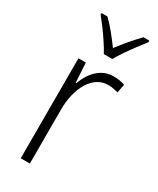

<svg xmlns="http://www.w3.org/2000/svg" viewBox="-196 -823 725 883"><g transform="rotate(30 166.5 -382.0)"><path d="M261.7 -540Q277.3 -540 292.5 -537.6Q307.6 -535.2 321.3 -530.3L312.5 -484.9Q300.8 -488.3 287.6 -490.7Q274.4 -493.2 259.3 -493.2Q228 -493.2 203.4 -476.8Q178.7 -460.4 161.6 -431.6Q144.5 -402.8 135.7 -365.5Q127 -328.1 127 -285.6V0H78.6V-530.8H117.7L124 -426.8H127.4Q137.7 -456.5 155.8 -482.2Q173.8 -507.8 200.2 -523.9Q226.6 -540 261.7 -540ZM169.9 -606Q157.7 -628.9 139.6 -656.2Q121.6 -683.6 102.1 -710Q82.5 -736.3 66.4 -755.9V-764.2H97.7Q121.1 -741.7 146.2 -710.9Q171.4 -680.2 192.4 -650.9Q215.3 -681.2 239 -709Q262.7 -736.8 289.1 -764.2H320.3V-755.9Q304.2 -735.4 284.2 -708.7Q264.2 -682.1 245.8 -655.3Q227.5 -628.4 215.3 -606Z"/></g></svg>

Font: Open Sans SemiCondensed Light
Style: Regular
Weight: 300
Width: 4
Designer: Monotype Design Team
Foundry: Monotype Imaging Inc.
Version: Version 3.000